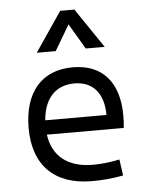

<svg xmlns="http://www.w3.org/2000/svg" viewBox="-56 -841 697 896"><g transform="rotate(-5 293.0 -392.5)"><path d="M337.9 9.8C380.9 9.8 432.1 6.8 485.4 -3.9L474.6 -79.6C433.1 -70.8 390.6 -65.9 349.6 -65.9C233.4 -65.9 162.1 -121.6 147.5 -224.6H507.8C509.8 -241.7 510.7 -261.2 510.7 -283.2C510.7 -440.4 432.1 -527.3 294.9 -527.3C148.9 -527.3 65.4 -429.7 65.4 -261.7C65.4 -87.4 164.1 9.8 337.9 9.8ZM146 -292C153.8 -394 208 -451.7 295.9 -451.7C381.8 -451.7 432.6 -394 432.6 -292ZM133.8 -609.4H222.7L293 -728.5L363.3 -609.4H452.1L326.2 -794.9H259.8Z"/></g></svg>

Font: Cascadia Mono PL SemiLight
Style: Regular
Weight: 350
Monospace: yes
Designer: Aaron Bell
Foundry: Saja Typeworks
Version: Version 2404.023